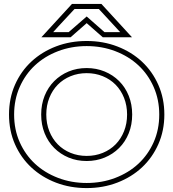

<svg xmlns="http://www.w3.org/2000/svg" viewBox="-20 -934 884 979"><path d="M26 -350Q26 -433 56.5 -502Q87 -571 140.5 -620.5Q194 -670 266 -697.5Q338 -725 422 -725Q506 -725 578.5 -697Q651 -669 704 -619.5Q757 -570 787.5 -501Q818 -432 818 -350Q818 -268 787.5 -199Q757 -130 704 -80.5Q651 -31 578.5 -3Q506 25 422 25Q338 25 266 -2.5Q194 -30 140.5 -79.5Q87 -129 56.5 -198Q26 -267 26 -350ZM52 -350Q52 -273 80.5 -209Q109 -145 158.5 -99Q208 -53 276 -27Q344 -1 422 -1Q500 -1 568 -27Q636 -53 685.5 -99Q735 -145 763.5 -209Q792 -273 792 -350Q792 -426 763.5 -490.5Q735 -555 685.5 -601Q636 -647 568 -673Q500 -699 422 -699Q344 -699 276 -673Q208 -647 158.5 -601Q109 -555 80.5 -490.5Q52 -426 52 -350ZM654 -350Q654 -298 636.5 -254.5Q619 -211 587.5 -179.5Q556 -148 513.5 -130.5Q471 -113 422 -113Q372 -113 330 -130.5Q288 -148 256.5 -179.5Q225 -211 207.5 -254.5Q190 -298 190 -350Q190 -402 207.5 -445.5Q225 -489 256.5 -520.5Q288 -552 330 -569.5Q372 -587 422 -587Q471 -587 513.5 -569.5Q556 -552 587.5 -520.5Q619 -489 636.5 -445.5Q654 -402 654 -350ZM628 -350Q628 -396 612.5 -435Q597 -474 569.5 -502Q542 -530 504 -545.5Q466 -561 422 -561Q378 -561 340 -545.5Q302 -530 274.5 -502Q247 -474 231.5 -435Q216 -396 216 -350Q216 -304 231.5 -265Q247 -226 274.5 -198Q302 -170 340 -154.5Q378 -139 422 -139Q466 -139 504 -154.5Q542 -170 569.5 -198Q597 -226 612.5 -265Q628 -304 628 -350ZM504 -744 422 -816Q402 -799 381 -780Q360 -761 340 -744H191L347 -914H497L653 -744ZM593 -770 484 -888H360Q345 -872 332 -858L306 -830Q293 -816 279.5 -801.5Q266 -787 251 -770H330L422 -850L513 -770Z"/></svg>

Font: CMG Sans Outline
Style: Outline
Weight: 700
Designer: Julieta Ulanovsky
Foundry: Julieta Ulanovsky
Version: Version 7.200